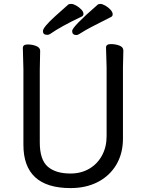

<svg xmlns="http://www.w3.org/2000/svg" viewBox="-20 -941 750 985"><path d="M397 -855Q292 -805.2 237.8 -767.1Q231 -762.2 222.2 -762.2Q200.2 -762.2 200.2 -781.5Q200.2 -800.8 263.2 -857.9Q326.2 -915 330.6 -918Q335 -920.9 345.5 -920.9Q356 -920.9 370.4 -912.8Q384.8 -904.8 396.5 -892.8Q408.2 -880.9 408.2 -869.9Q408.2 -858.9 397 -855ZM547.9 -853Q425.8 -792 403.3 -776.6Q380.9 -761.2 372.1 -761.2Q350.1 -761.2 350.1 -782.2Q350.1 -803.2 480 -916Q484.9 -920.9 494.9 -920.9Q504.9 -920.9 520 -912.4Q535.2 -903.8 546.6 -891.4Q558.1 -878.9 558.1 -867.9Q558.1 -856.9 547.9 -853ZM186 -680.2 184.1 -584V-210Q184.1 -122.1 224.6 -86.4Q265.1 -50.8 341.8 -50.8Q396 -50.8 438 -75.4Q480 -100.1 503.4 -143.6Q526.9 -187 526.9 -242.2V-595.2L523.9 -696.8Q523.9 -714.8 548.6 -714.8Q573.2 -714.8 593 -707Q612.8 -699.2 612.8 -682.1L610.8 -594.2V-230Q610.8 -153.8 576.9 -96.4Q543 -39.1 482.4 -7.6Q421.9 23.9 341.8 23.9Q100.1 23.9 100.1 -198.2V-585.9L97.2 -694.8Q97.2 -712.9 121.6 -712.9Q146 -712.9 166 -704.8Q186 -696.8 186 -680.2Z"/></svg>

Font: LXGW WenKai Screen
Style: Regular
Weight: 400
Designer: LXGW / Fontworks Inc.
Foundry: LXGW / Fontworks Inc.
Version: Version 1.510;January 18,2025